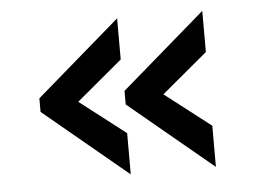

<svg xmlns="http://www.w3.org/2000/svg" viewBox="-39 -505 698 522"><g transform="rotate(-5 310.0 -244.0)"><path d="M530.3 -31.2 300.8 -221.7V-258.8L530.3 -457V-344.7L405.3 -240.2L530.3 -143.6ZM297.9 -31.2 68.4 -221.7V-258.8L297.9 -457V-344.7L172.9 -240.2L297.9 -143.6Z"/></g></svg>

Font: Sen Medium
Style: Regular
Weight: 500
Designer: Kosal Sen, Philatype
Foundry: Philatype
Version: Version 2.000;gftools[0.9.31]